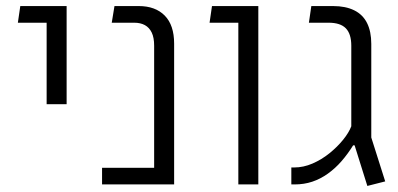

<svg xmlns="http://www.w3.org/2000/svg" viewBox="-20 -609 1315 634"><path d="M134 -265V-589H200V-265ZM39 -534 47 -589H172V-534Z M489 0V-458Q489 -485 481 -501.5Q473 -518 458.5 -526Q444 -534 423 -534H349L358 -589H438Q493 -589 524 -557.5Q555 -526 555 -465V0ZM317 0V-55H520V0Z M767 0V-589H833V0ZM672 -534 680 -589H809V-534Z M1193 5 1151 -129H1146Q1128 -100 1107.5 -76.5Q1087 -53 1062.5 -35.5Q1038 -18 1011 -9Q984 0 953 0H942V-56H951Q982 -56 1012 -69Q1042 -82 1068 -103Q1094 -124 1113 -147.5Q1132 -171 1140 -192V-458Q1140 -497 1122 -515.5Q1104 -534 1065 -534H1000L1008 -589H1080Q1121 -589 1149.5 -575Q1178 -561 1192 -533Q1206 -505 1206 -464V-155L1252 -10Z"/></svg>

Font: Noto Sans Hebrew Thin Light
Style: Regular
Weight: 300
Version: Version 3.001